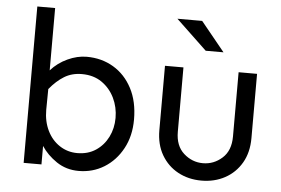

<svg xmlns="http://www.w3.org/2000/svg" viewBox="-51 -774 1260 860"><g transform="rotate(5 579.0 -344.0)"><path d="M331.1 14.6Q275.4 14.6 231.9 -14.6Q188.5 -43.9 163.1 -83V0H83V-703.1H163.1V-422.9Q194.3 -458 237.8 -478Q281.2 -498 323.2 -498Q390.6 -498 443.8 -466.3Q497.1 -434.6 527.8 -376Q558.6 -317.4 558.6 -236.3Q558.6 -162.1 527.8 -105.5Q497.1 -48.8 445.8 -17.1Q394.5 14.6 331.1 14.6ZM318.4 -64.5Q366.2 -64.5 401.4 -87.9Q436.5 -111.3 456.1 -150.4Q475.6 -189.5 475.6 -236.3Q475.6 -284.2 455.6 -325.7Q435.5 -367.2 398.4 -393.1Q361.3 -418.9 308.6 -418.9Q263.7 -418.9 229.5 -397.9Q195.3 -377 164.1 -338.9L163.1 -245.1Q163.1 -193.4 183.1 -152.3Q203.1 -111.3 238.8 -87.9Q274.4 -64.5 318.4 -64.5Z M882.8 9.8Q824.2 9.8 777.3 -15.6Q730.5 -41 703.1 -87.9Q675.8 -134.8 675.8 -199.2V-488.3H758.8V-199.2Q758.8 -135.7 796.4 -102.1Q834 -68.4 882.8 -68.4Q931.6 -68.4 969.2 -102.1Q1006.8 -135.7 1006.8 -199.2V-488.3H1089.8V-199.2Q1089.8 -134.8 1062.5 -87.9Q1035.2 -41 988.3 -15.6Q941.4 9.8 882.8 9.8ZM851.6 -571.3 712.9 -703.1H824.2L931.6 -571.3Z"/></g></svg>

Font: Sen
Style: Regular
Weight: 400
Designer: Kosal Sen, Philatype
Foundry: Philatype
Version: Version 2.000;gftools[0.9.31]